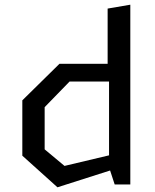

<svg xmlns="http://www.w3.org/2000/svg" viewBox="-20 -785 660 817"><path d="M468 0H534.5V-765L438 -748.5V-513.5H233L75 -358V-122.5L224.5 12L448.5 -59.5ZM170 -149.5V-329L276 -438H444V-124L254.5 -79Z"/></svg>

Font: Monaspace Krypton
Style: Regular
Weight: 400
Designer: Riley Cran & the Lettermatic Team
Foundry: Lettermatic
Version: Version 1.200 (Monaspace Krypton)